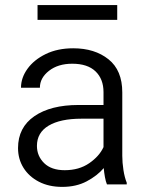

<svg xmlns="http://www.w3.org/2000/svg" viewBox="-20 -729 580 759"><path d="M402.8 0Q397.9 -11.7 394.8 -29.1Q391.6 -46.4 390.1 -64.5Q364.3 -34.2 322.8 -12.2Q281.2 9.8 226.1 9.8Q173.3 9.8 134 -10.5Q94.7 -30.8 73 -65.4Q51.3 -100.1 51.3 -143.6Q51.3 -225.1 115.7 -269.5Q180.2 -314 290.5 -314H389.2V-364.7Q389.2 -416.5 357.7 -446.8Q326.2 -477.1 265.6 -477.1Q209.5 -477.1 173.6 -449Q137.7 -420.9 137.7 -382.3H63Q63 -421.4 88.6 -457Q114.3 -492.7 160.9 -515.4Q207.5 -538.1 269.5 -538.1Q354.5 -538.1 408.9 -494.6Q463.4 -451.2 463.4 -363.8V-113.3Q463.4 -86.4 468 -56.6Q472.7 -26.9 481 -6.8V0ZM235.8 -56.2Q292.5 -56.2 332.5 -83.7Q372.6 -111.3 389.2 -147.5V-259.8H301.8Q218.3 -259.8 172.1 -232.2Q126 -204.6 126 -152.3Q126 -112.3 154.5 -84.2Q183.1 -56.2 235.8 -56.2ZM443.4 -709V-650.4H128.4V-709Z"/></svg>

Font: Vazirmatn RD Light
Style: Regular
Weight: 300
Designer: Saber Rastikerdar
Foundry: Saber Rastikerdar
Version: Version 32.102